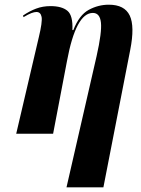

<svg xmlns="http://www.w3.org/2000/svg" viewBox="-20 -569 601 817"><path d="M263 228 391 -330Q414 -432 409.5 -473Q405 -514 375 -514Q303 -514 265 -309L206 0H49L145 -410Q161 -476 157 -497Q153 -518 135 -518Q126 -518 113 -513Q100 -508 80 -496L78 -503Q106 -522 134 -532.5Q162 -543 195 -543Q243 -543 267 -523Q291 -503 288 -441H292Q317 -505 357.5 -527Q398 -549 443 -549Q510 -549 532 -503Q554 -457 534 -356L420 228Z"/></svg>

Font: Noto Serif Display ExtraCondensed ExtraBold
Style: Italic
Weight: 800
Width: 2
Italic angle: -12°
Designer: Monotype Design Team
Foundry: Monotype Imaging Inc.
Version: Version 2.009